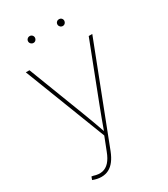

<svg xmlns="http://www.w3.org/2000/svg" viewBox="-221 -812 978 1119"><g transform="rotate(-30 267.5 -253.0)"><path d="M64 195.8 71.3 175.8 82.5 177.7Q114.7 188.5 140.6 183.1Q166.5 177.7 186.3 155.8Q206.1 133.8 220.7 95.2L255.4 6.3L43.5 -541H67.9L212.9 -164.1Q228 -125.5 241.9 -86.7Q255.9 -47.9 269.5 -8.8H263.7Q277.8 -47.9 292 -86.7Q306.2 -125.5 321.3 -164.1L466.8 -541H490.7L241.7 103.5Q228 138.7 210.4 161.6Q192.9 184.6 170.9 196Q148.9 207.5 121.6 207.5Q107.9 207.5 93.5 204.6Q79.1 201.7 64 195.8ZM365.7 -667Q356 -667 349.1 -673.8Q342.3 -680.7 342.3 -689.9Q342.3 -699.7 349.1 -706.3Q356 -712.9 365.7 -712.9Q375 -712.9 381.6 -706.3Q388.2 -699.7 388.2 -689.9Q388.2 -680.7 381.6 -673.8Q375 -667 365.7 -667ZM168.5 -667Q158.7 -667 151.9 -673.8Q145 -680.7 145 -689.9Q145 -699.7 151.9 -706.3Q158.7 -712.9 168.5 -712.9Q177.7 -712.9 184.3 -706.3Q190.9 -699.7 190.9 -689.9Q190.9 -680.7 184.3 -673.8Q177.7 -667 168.5 -667Z"/></g></svg>

Font: Inter 17pt Thin
Style: Regular
Weight: 250
Version: Version 4.001;git-66647c0bb